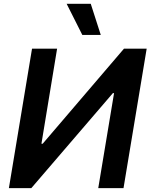

<svg xmlns="http://www.w3.org/2000/svg" viewBox="-20 -981 785 1001"><path d="M147 -727.3 26.3 0H143.1L568.5 -495.4H574.6L492.2 0H623.9L744.7 -727.3H626.4L202.4 -231.5H196L277.7 -727.3ZM327.4 -961.3 409.1 -799H505.3L453.1 -961.3Z"/></svg>

Font: Margiela Sans Semi Bold
Style: Italic
Weight: 600
Italic angle: -9.39999°
Designer: Stefan Endress, Andreas Faust
Version: Version 1.100;FEAKit 1.0